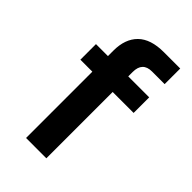

<svg xmlns="http://www.w3.org/2000/svg" viewBox="-216 -786 862 862"><g transform="rotate(45 214.5 -355.0)"><path d="M126 0V-421H50V-520H126V-555Q126 -629 167 -669.5Q208 -710 291 -710H395V-611H315Q255 -611 255 -548V-520H388V-421H255V0Z"/></g></svg>

Font: Txt Sans SemiBold
Style: Regular
Weight: 600
Designer: Open Source
Foundry: XRLN
Version: Version 1.0